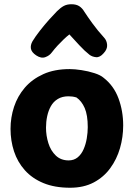

<svg xmlns="http://www.w3.org/2000/svg" viewBox="-20 -879 628 906"><path d="M308.9 -553Q332.7 -553 364.6 -548.1Q396.6 -543.2 425.5 -533.9Q454.4 -524.7 469.2 -511.7Q516.8 -474.7 539.1 -414.9Q561.3 -355.1 561.3 -287Q561.3 -232 546.2 -179.7Q531 -127.4 500.1 -85.2Q469.2 -42.9 422.1 -18Q374.9 6.9 310.9 6.9Q238.1 6.9 184.9 -15.1Q131.7 -37.1 97.1 -75.9Q62.6 -114.7 46.1 -164.9Q29.7 -215.2 29.7 -271Q29.7 -324.6 46.3 -375.1Q63 -425.7 97.4 -465.6Q131.8 -505.4 184.4 -529.2Q237.1 -553 308.9 -553ZM197.1 -276.4Q197.1 -238.9 208.3 -203.3Q219.4 -167.8 243.4 -144.9Q267.3 -122.1 304 -122.1Q329 -122.1 346.6 -136.5Q364.1 -150.9 374.4 -174.6Q384.8 -198.2 389.4 -225.8Q394.1 -253.4 394.1 -278.9Q394.1 -336 379.7 -369.2Q365.2 -402.3 340.8 -419.1Q330.1 -422.3 321.5 -423.4Q312.9 -424.6 303 -424.6Q273.7 -424.6 252.9 -412Q232.1 -399.4 220.2 -378.2Q208.3 -357 202.7 -330.8Q197.1 -304.7 197.1 -276.4ZM224.2 -631.2Q213.4 -616.4 193.8 -609.3Q174.2 -602.1 150.7 -617.7Q129 -632.3 125.9 -649.2Q122.9 -666 133.4 -684.4Q146.9 -706.7 168.3 -734.1Q189.7 -761.6 212 -786.5Q234.3 -811.4 248.7 -825.8Q265.9 -842.8 280.9 -850.9Q296 -859 316.9 -859Q339.6 -859 353.7 -850Q367.9 -841 378 -823.8Q390.9 -803.7 415.3 -769.8Q439.8 -735.9 471.4 -701.2Q484 -687.7 485.5 -667.2Q487 -646.8 469 -627.8Q451.3 -607.3 433.1 -609.2Q414.9 -611 402.1 -620.7Q379.8 -638.1 354.5 -665.4Q329.2 -692.8 307.4 -716.6Q296 -707.9 281.3 -694Q266.7 -680.1 251.8 -664.1Q237 -648 224.2 -631.2Z"/></svg>

Font: Playpen Sans Deva
Style: Regular
Weight: 400
Designer: Pooja Saxena, Gunjan Panchal, Laura Meseguer, Veronika Burian, José Scaglione
Foundry: TypeTogether
Version: Version 2.000